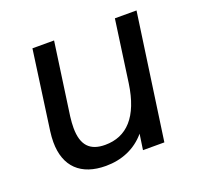

<svg xmlns="http://www.w3.org/2000/svg" viewBox="-95 -597 737 709"><g transform="rotate(-20 273.5 -242.5)"><path d="M207 8C269 8 324.5 -14.5 364 -61.5L355 0H439L509 -493H424L390 -250C372 -124 316 -66 231 -66C172 -66 142 -96 142 -165C142 -178 143 -193 145 -209L185 -493H100L57 -183C55 -168 54 -154 54 -141C54 -44 110 8 207 8Z"/></g></svg>

Font: HK Grotesk
Style: Italic
Weight: 400
Italic angle: -16°
Designer: Alfredo Marco Pradil
Foundry: Hanken Design Co.
Version: Version 3.001;FEAKit 1.0